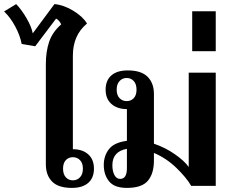

<svg xmlns="http://www.w3.org/2000/svg" viewBox="-89 -908 1132 938"><path d="M135 -105V-595Q135 -656 151 -703.5Q167 -751 210 -789Q200 -810 185 -817L83 -682L17 -693Q9 -735 -15 -779.5Q-39 -824 -69 -852L-10 -888Q17 -860 41 -818.5Q65 -777 71 -745L177 -888Q222 -884 269 -855.5Q316 -827 336 -793Q267 -736 267 -636V-179Q314 -179 342 -154Q370 -129 370 -84Q370 -39 342 -14.5Q314 10 262 10Q196 10 165.5 -21Q135 -52 135 -105ZM316 -84Q316 -111 302 -125.5Q288 -140 267 -140Q246 -140 232.5 -125.5Q219 -111 219 -84Q219 -57 232.5 -42Q246 -27 267 -27Q288 -27 302 -42Q316 -57 316 -84Z M965 -553V0H845Q822 -40 773 -87.5Q724 -135 663 -161V-124Q663 -60 633.5 -25Q604 10 531 10Q470 10 444 -22Q418 -54 418 -102Q418 -147 443.5 -179.5Q469 -212 531 -220V-375Q484 -375 455.5 -400Q427 -425 427 -470Q427 -515 455 -539.5Q483 -564 535 -564Q601 -564 632 -533Q663 -502 663 -449V-206Q719 -187 766 -154Q813 -121 833 -92V-553ZM578 -470Q578 -497 564.5 -512Q551 -527 530 -527Q509 -527 495 -512Q481 -497 481 -470Q481 -443 495 -428.5Q509 -414 530 -414Q551 -414 564.5 -428.5Q578 -443 578 -470ZM531 -86V-181Q460 -168 460 -101Q460 -72 470 -53Q480 -34 498 -34Q531 -34 531 -86Z M850 -853H965V-658H850Z"/></svg>

Font: Trirong SemiBold
Style: Regular
Weight: 600
Designer: Katatrad Team
Foundry: CadsonDemak
Version: Version 1.001